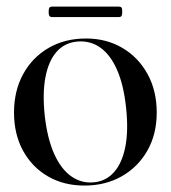

<svg xmlns="http://www.w3.org/2000/svg" viewBox="-20 -566 530 596"><path d="M247 -446.5Q310.5 -446.5 360 -417.2Q409.5 -388 438 -336.2Q466.5 -284.5 466.5 -216.5Q466.5 -149.5 437.5 -98.5Q408.5 -47.5 358 -18.8Q307.5 10 242 10Q178 10 128.8 -18.5Q79.5 -47 51.5 -98.2Q23.5 -149.5 23.5 -216.5Q23.5 -284 51.8 -335.8Q80 -387.5 130.5 -417Q181 -446.5 247 -446.5ZM270.5 0Q308 -3 333.2 -30.8Q358.5 -58.5 368.8 -109Q379 -159.5 371.5 -230.5Q364 -302.5 343.2 -349.5Q322.5 -396.5 291 -418.5Q259.5 -440.5 220 -437Q180.5 -433.5 155.5 -405Q130.5 -376.5 121 -326Q111.5 -275.5 119 -206Q127 -136 148 -88.8Q169 -41.5 200.8 -19Q232.5 3.5 270.5 0ZM131 -529Q131 -539 133.5 -542.2Q136 -545.5 142 -545.5H348.5Q355 -545.5 357.2 -542.5Q359.5 -539.5 359.5 -529.5Q359.5 -520 357.2 -516.5Q355 -513 348.5 -513H142Q136 -513 133.5 -516.5Q131 -520 131 -529Z"/></svg>

Font: Fraunces 96pt
Style: Regular
Weight: 400
Version: Version 1.000;[b76b70a41]